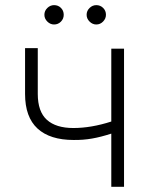

<svg xmlns="http://www.w3.org/2000/svg" viewBox="-20 -717 573 737"><path d="M456.1 0H407.2V-204.1Q366.7 -190.9 332.8 -185.1Q298.8 -179.2 262.7 -179.7Q171.9 -179.7 124 -223.6Q76.2 -267.6 76.2 -356.4V-532.2H125V-356.4Q125 -288.6 159.9 -257.1Q194.8 -225.6 261.7 -225.6Q330.1 -225.6 407.2 -250.5V-530.3H456.1ZM150.4 -660.2Q150.4 -675.3 161.6 -686.3Q172.9 -697.3 187.5 -697.3Q203.6 -697.3 214.1 -686.5Q224.6 -675.8 224.6 -660.2Q224.6 -645 213.9 -634Q203.1 -623 187.5 -623Q172.9 -623 161.6 -634.3Q150.4 -645.5 150.4 -660.2ZM312.5 -660.2Q312.5 -675.3 323.7 -686.3Q335 -697.3 349.6 -697.3Q365.2 -697.3 376 -686.5Q386.7 -675.8 386.7 -660.2Q386.7 -645.5 375.7 -634.3Q364.7 -623 349.6 -623Q335 -623 323.7 -634.3Q312.5 -645.5 312.5 -660.2Z"/></svg>

Font: Pretendard GOV ExtraLight
Style: Regular
Weight: 200
Designer: Base glyphs from Inter by Rasmus Andersson; Hangeul glyphs from Noto Sans CJK(Source Han Sans) by Jang Soo-young and Kan
Foundry: Kil Hyung-jin
Version: Version 1.309